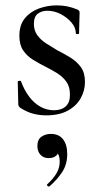

<svg xmlns="http://www.w3.org/2000/svg" viewBox="-20 -418 378 714"><path d="M106 -329Q106 -305 118.5 -287.5Q131 -270 151 -257Q171 -244 193 -231Q219 -218 242.5 -203.5Q266 -189 281 -168Q296 -147 296 -113Q296 -81 280 -52.5Q264 -24 232 -6.5Q200 11 152 11Q128 11 104 5Q80 -1 54 -18Q52 -20 50 -23Q48 -26 48 -30L46 -114Q46 -117 51.5 -117.5Q57 -118 58 -116Q70 -83 88.5 -58.5Q107 -34 130.5 -21Q154 -8 181 -8Q209 -8 225 -23Q241 -38 240 -68Q240 -96 226.5 -114.5Q213 -133 193 -145.5Q173 -158 151 -169Q127 -181 104 -195Q81 -209 66.5 -230Q52 -251 52 -285Q52 -325 72.5 -350Q93 -375 125 -386.5Q157 -398 191 -398Q211 -398 229 -394.5Q247 -391 267 -383Q276 -379 276 -372Q276 -354 275 -335Q274 -316 274 -294Q274 -291 268 -291Q262 -291 262 -294Q262 -315 246 -334Q230 -353 206 -365.5Q182 -378 156 -378Q135 -378 120.5 -367Q106 -356 106 -329ZM164 275Q160 277 156.5 273Q153 269 156 267Q177 248 189.5 227.5Q202 207 202 184Q202 162 195 153.5Q188 145 177 142L198 132Q200 151 189.5 160.5Q179 170 161 170Q142 170 130.5 157.5Q119 145 119 125Q119 101 134 90.5Q149 80 169 80Q199 80 214.5 100Q230 120 230 155Q230 193 211.5 221.5Q193 250 164 275Z"/></svg>

Font: Cormorant Medium
Style: Regular
Weight: 500
Designer: Christian Thalmann (Catharsis Fonts)
Foundry: Catharsis Fonts
Version: Version 4.000